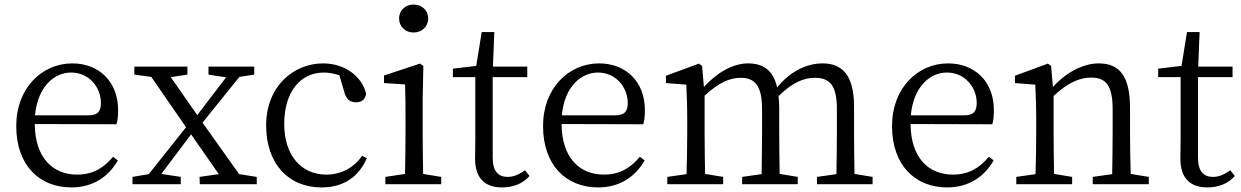

<svg xmlns="http://www.w3.org/2000/svg" viewBox="-20 -805 5424 839"><path d="M133 -301C145 -428 218 -488 291 -488C368 -488 421 -425 421 -355C421 -323 411 -301 367 -301ZM489 -262C494 -277 496 -298 496 -324C496 -449 412 -528 296 -528C164 -528 51 -421 51 -254C51 -83 152 14 292 14C385 14 454 -32 495 -104L474 -120C435 -73 388 -42 317 -42C211 -42 133 -115 132 -263Z M1025 -44 865 -269 1026 -469 1091 -479V-514H891V-479L968 -467L842 -302L726 -468L799 -479V-514H567V-479L641 -469L793 -249L630 -44L559 -32V0H770V-32L685 -45L815 -218L936 -44L852 -32L853 0H1102V-32Z M1562 -124C1526 -71 1469 -42 1406 -42C1298 -42 1222 -124 1222 -264C1222 -405 1294 -488 1395 -488C1416 -488 1439 -484 1463 -476L1485 -401C1492 -376 1506 -358 1536 -358C1560 -358 1576 -370 1580 -395C1561 -474 1484 -528 1392 -528C1262 -528 1143 -427 1143 -257C1143 -91 1239 14 1385 14C1483 14 1549 -34 1583 -114Z M1787 -663C1823 -663 1851 -688 1851 -724C1851 -761 1823 -785 1787 -785C1752 -785 1724 -761 1724 -724C1724 -688 1752 -663 1787 -663ZM1829 -45C1828 -100 1827 -177 1827 -228V-375L1830 -517L1815 -527L1658 -475V-442L1750 -436C1752 -386 1752 -346 1752 -284V-228C1752 -177 1751 -100 1750 -45L1664 -32V0H1908V-32Z M2274 -61C2246 -41 2224 -32 2198 -32C2157 -32 2133 -57 2133 -116V-468H2284V-514H2134L2140 -665H2085L2061 -517L1959 -505V-468H2057V-199C2057 -160 2056 -137 2056 -112C2056 -27 2098 14 2174 14C2225 14 2266 -4 2294 -36Z M2435 -301C2447 -428 2520 -488 2593 -488C2670 -488 2723 -425 2723 -355C2723 -323 2713 -301 2669 -301ZM2791 -262C2796 -277 2798 -298 2798 -324C2798 -449 2714 -528 2598 -528C2466 -528 2353 -421 2353 -254C2353 -83 2454 14 2594 14C2687 14 2756 -32 2797 -104L2776 -120C2737 -73 2690 -42 2619 -42C2513 -42 2435 -115 2434 -263Z M3714 -45C3713 -100 3712 -176 3712 -228V-340C3712 -475 3661 -528 3575 -528C3505 -528 3434 -494 3376 -423C3359 -497 3316 -528 3249 -528C3183 -528 3113 -488 3056 -425L3048 -517L3034 -527L2890 -474V-442L2979 -435C2981 -389 2983 -347 2983 -283V-228C2983 -177 2982 -100 2980 -44L2896 -32V0H3140V-32L3061 -45C3060 -100 3059 -177 3059 -228V-387C3121 -444 3168 -465 3217 -465C3279 -465 3310 -430 3310 -328V-228C3310 -176 3309 -99 3308 -44L3223 -32V0H3466V-32L3387 -45C3386 -100 3385 -176 3385 -228V-332C3385 -351 3384 -369 3382 -385C3444 -446 3494 -465 3541 -465C3604 -465 3637 -434 3637 -330V-228C3637 -176 3636 -100 3635 -44L3550 -32V0H3793V-32Z M3960 -301C3972 -428 4045 -488 4118 -488C4195 -488 4248 -425 4248 -355C4248 -323 4238 -301 4194 -301ZM4316 -262C4321 -277 4323 -298 4323 -324C4323 -449 4239 -528 4123 -528C3991 -528 3878 -421 3878 -254C3878 -83 3979 14 4119 14C4212 14 4281 -32 4322 -104L4301 -120C4262 -73 4215 -42 4144 -42C4038 -42 3960 -115 3959 -263Z M4921 -45C4919 -100 4918 -176 4918 -228V-332C4918 -473 4872 -528 4781 -528C4714 -528 4639 -489 4581 -425L4573 -517L4559 -527L4415 -474V-442L4504 -435C4506 -388 4508 -346 4508 -283V-228C4508 -177 4507 -100 4505 -44L4421 -32V0H4665V-32L4586 -45C4585 -100 4584 -177 4584 -228V-386C4648 -445 4699 -466 4748 -466C4812 -466 4842 -432 4842 -328V-228C4842 -176 4841 -99 4840 -44L4755 -32V0H5000V-32Z M5356 -61C5328 -41 5306 -32 5280 -32C5239 -32 5215 -57 5215 -116V-468H5366V-514H5216L5222 -665H5167L5143 -517L5041 -505V-468H5139V-199C5139 -160 5138 -137 5138 -112C5138 -27 5180 14 5256 14C5307 14 5348 -4 5376 -36Z"/></svg>

Font: Source Han Serif K
Style: Regular
Weight: 400
Designer: Ryoko NISHIZUKA 西塚涼子 (kana & ideographs); Frank Grießhammer (Latin, Greek & Cyrillic); Wenlong ZHANG 张文龙 (bopomofo); San
Foundry: Adobe Systems Incorporated
Version: Version 1.001;PS 1.001;hotconv 16.6.54;makeotf.lib2.5.65590